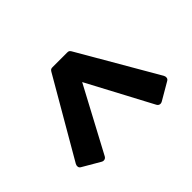

<svg xmlns="http://www.w3.org/2000/svg" viewBox="-136 -699 795 795"><g transform="rotate(45 261.5 -301.5)"><path d="M425.8 -48.8Q421.9 -42 414.8 -41Q407.7 -40 400.9 -43.9L59.1 -242.2Q53.7 -245.6 51.8 -248.8Q49.8 -252 49.8 -258.8V-344.2Q49.8 -351.1 51.8 -354.2Q53.7 -357.4 59.1 -360.8L400.9 -559.1Q407.7 -563 414.8 -562Q421.9 -561 425.8 -554.2L470.2 -478Q474.6 -470.2 472.7 -463.1Q470.7 -456.1 462.9 -452.1L180.2 -301.8L462.9 -150.9Q470.7 -147 472.7 -139.6Q474.6 -132.3 470.2 -125Z"/></g></svg>

Font: New Telegraph
Style: Bold
Weight: 700
Designer: Frank Baranowski
Foundry: Frank Baranowski
Version: Version 3.001